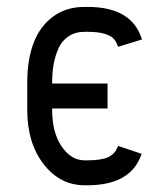

<svg xmlns="http://www.w3.org/2000/svg" viewBox="-20 -532 490 564"><path d="M237.3 -438.5H228.5Q201.2 -438.5 181.6 -425.5Q162.1 -412.6 152.1 -390.4Q142.1 -368.2 137.7 -344Q133.3 -319.8 133.3 -291.5V-286.6H295.9V-213.4H133.3V-208.5Q133.3 -142.6 161.1 -101.8Q189 -61 228.5 -61H237.3Q277.8 -61 298.3 -70.6Q318.8 -80.1 326.7 -103.5L396 -80.1Q365.2 12.2 237.3 12.2H228.5Q156.2 12.2 108.2 -49.8Q60.1 -111.8 60.1 -208.5V-291.5Q60.1 -355 77.9 -403.8Q95.7 -452.6 134.5 -482.2Q173.3 -511.7 228.5 -511.7H237.3Q368.2 -511.7 397 -416L326.7 -394.5Q322.3 -408.7 314.5 -417.7Q306.6 -426.8 287.6 -432.6Q268.6 -438.5 237.3 -438.5Z"/></svg>

Font: Anka/Coder Narrow
Style: Regular
Weight: 400
Width: 3
Monospace: yes
Version: Version 001.100